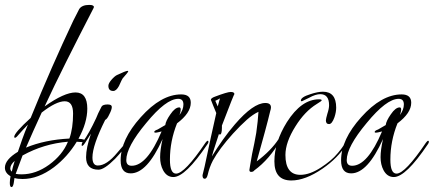

<svg xmlns="http://www.w3.org/2000/svg" viewBox="-20 -718 1769 783"><path d="M27 45Q20 45 20 28Q20 17 23 1Q0 -13 0 -34Q0 -67 53 -99Q61 -123 71 -151Q81 -179 94 -210Q85 -201 74 -189Q63 -177 49 -161Q44 -156 41 -156Q38 -156 38 -160Q38 -176 105 -237Q148 -343 191.5 -442Q235 -541 279 -634Q283 -642 289 -653.5Q295 -665 303 -681Q314 -698 344 -698Q363 -698 363 -689Q363 -688 361 -684Q300 -566 250 -466Q200 -366 162 -284Q242 -341 288 -341Q336 -341 336 -275Q336 -218 300 -152Q328 -151 328 -142Q328 -138 322 -138Q317 -138 307 -139Q297 -140 293 -140Q255 -78 200 -36Q136 12 72 12Q52 12 39 8L36 29Q33 45 27 45ZM86 -116Q163 -148 263 -153Q278 -195 278 -255Q278 -305 244 -305Q209 -305 150 -259Q131 -218 115 -182Q99 -146 86 -116ZM68 -7Q126 -7 180 -46Q235 -86 257 -140Q159 -132 72 -84L44 -9Q49 -8 55 -7.5Q61 -7 68 -7ZM28 -18Q30 -28 33 -38.5Q36 -49 40 -62Q22 -46 22 -31Q22 -24 28 -18Z M442 -347Q422 -347 422 -368Q422 -378 434.5 -392.5Q447 -407 457 -412Q493 -429 500 -429Q503 -429 503 -427Q503 -424 480 -398Q478 -396 465 -367Q454 -347 442 -347ZM382 -26Q331 -26 331 -77Q331 -115 351 -173L333 -145Q320 -123 315 -123Q313 -123 313 -126Q313 -134 319 -141Q343 -174 372 -236Q375 -244 380.5 -256Q386 -268 394 -283Q399 -292 419 -292Q436 -292 436 -282Q436 -271 426 -252Q417 -232 409 -229Q357 -125 357 -76Q357 -43 379 -43Q415 -43 458 -95Q503 -147 502 -147Q504 -147 504 -144Q504 -143 502 -137Q493 -121 479.5 -104.5Q466 -88 449 -70Q405 -26 382 -26Z M687 4Q660 4 645 -24Q633 -47 633 -77Q633 -92 635.5 -110.5Q638 -129 643 -151Q580 -11 513 -11Q472 -11 472 -64Q472 -149 554 -240Q637 -333 719 -333Q758 -333 758 -299Q758 -257 702 -215Q673 -143 673 -67Q673 -10 698 -10Q733 -10 818 -136Q824 -144 827 -144Q830 -144 830 -140Q830 -135 826 -130Q736 4 687 4ZM517 -42Q580 -42 639 -182Q631 -180 624.5 -178.5Q618 -177 613 -177Q609 -177 609 -180Q609 -185 623 -190L654 -208Q656 -225 675 -252Q694 -280 711 -280Q717 -280 717 -271Q717 -264 712 -249Q728 -271 728 -292Q728 -315 707 -315Q657 -315 576 -216Q495 -119 495 -65Q495 -42 517 -42Z M815 11Q806 11 806 -2V-4Q810 -18 814.5 -39Q819 -60 825 -88Q831 -116 840 -158.5Q849 -201 862 -257L850 -286Q845 -299 842.5 -305Q840 -311 840 -311Q840 -318 857 -324Q907 -343 921 -343Q936 -343 936 -334Q936 -334 936 -334Q935 -337 885 -206V-197Q885 -169 876 -169Q875 -169 873 -172Q865 -147 857.5 -124.5Q850 -102 844 -80Q866 -116 889.5 -149Q913 -182 938 -211Q1013 -298 1062 -298Q1085 -298 1085 -280Q1085 -274 1082 -265Q1074 -231 1060 -179.5Q1046 -128 1027 -60Q1085 -103 1117 -152Q1122 -158 1124 -158Q1127 -158 1127 -154Q1127 -152 1124 -147Q1080 -69 1017 -23Q1013 -17 1004 -17Q997 -17 997 -25Q997 -27 1000 -43.5Q1003 -60 1008 -90Q1013 -112 1017 -133Q1021 -154 1025 -176Q1032 -225 1034 -262Q1012 -252 986.5 -229.5Q961 -207 930 -173Q902 -142 881.5 -114.5Q861 -87 848 -63Q834 -36 827 -5Q823 11 815 11ZM868 -284 877 -317Q872 -313 858 -307Z M1322 -212Q1309 -212 1309 -227Q1309 -233 1315 -254Q1322 -275 1322 -289Q1322 -334 1286 -334Q1267 -334 1240 -319Q1212 -305 1211 -305Q1207 -305 1207 -308Q1207 -322 1246 -334Q1276 -344 1297 -344Q1351 -344 1351 -279Q1351 -261 1344 -240Q1334 -212 1322 -212ZM1168 18Q1099 18 1099 -60Q1099 -138 1150 -220Q1209 -313 1281 -313Q1292 -313 1292 -309Q1292 -306 1272 -294Q1223 -264 1185 -203Q1144 -138 1144 -86Q1144 -5 1205 -5Q1243 -5 1289 -35Q1309 -48 1326.5 -62.5Q1344 -77 1358 -94Q1363 -100 1370 -109Q1377 -118 1385 -131Q1394 -146 1399 -146Q1399 -146 1401 -144Q1401 -141 1392 -127Q1375 -101 1351 -76.5Q1327 -52 1295 -30Q1225 18 1168 18Z M1586 4Q1559 4 1544 -24Q1532 -47 1532 -77Q1532 -92 1534.5 -110.5Q1537 -129 1542 -151Q1479 -11 1412 -11Q1371 -11 1371 -64Q1371 -149 1453 -240Q1536 -333 1618 -333Q1657 -333 1657 -299Q1657 -257 1601 -215Q1572 -143 1572 -67Q1572 -10 1597 -10Q1632 -10 1717 -136Q1723 -144 1726 -144Q1729 -144 1729 -140Q1729 -135 1725 -130Q1635 4 1586 4ZM1416 -42Q1479 -42 1538 -182Q1530 -180 1523.5 -178.5Q1517 -177 1512 -177Q1508 -177 1508 -180Q1508 -185 1522 -190L1553 -208Q1555 -225 1574 -252Q1593 -280 1610 -280Q1616 -280 1616 -271Q1616 -264 1611 -249Q1627 -271 1627 -292Q1627 -315 1606 -315Q1556 -315 1475 -216Q1394 -119 1394 -65Q1394 -42 1416 -42Z"/></svg>

Font: Love Light
Style: Regular
Weight: 400
Designer: Robert E. Leuschke
Foundry: Robert E. Leuschke
Version: Version 1.010; ttfautohint (v1.8.3)